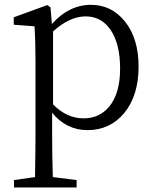

<svg xmlns="http://www.w3.org/2000/svg" viewBox="-20 -536 655 811"><path d="M39.1 255.9V224.6L127.9 211.9Q129.9 94.7 129.9 33.2V-275.4Q129.9 -363.3 126 -424.8L38.1 -431.6V-462.9L179.7 -514.6L193.4 -504.9L199.2 -434.6Q271.5 -515.6 364.3 -515.6Q451.2 -515.6 507.8 -445.3Q565.4 -373 565.4 -254.9Q565.4 -132.8 504.9 -58.6Q444.3 13.7 349.6 13.7Q260.7 13.7 200.2 -59.6V31.2Q200.2 123 203.1 211.9L303.7 224.6V255.9ZM333 -36.1Q400.4 -36.1 441.4 -85.9Q487.3 -141.6 487.3 -246.6Q487.3 -351.6 446.3 -411.1Q407.2 -466.8 341.8 -466.8Q274.4 -466.8 204.1 -403.3V-94.7Q262.7 -36.1 333 -36.1Z"/></svg>

Font: Bpmf GenRyu Min R
Style: R
Weight: 400
Foundry: But Ko
Version: Version 1.320